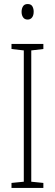

<svg xmlns="http://www.w3.org/2000/svg" viewBox="-20 -983 272 952"><path d="M195 -51H37V-76L98 -82V-733L37 -740V-765H195V-740L135 -733V-82L195 -76ZM117 -963Q134 -963 140.5 -951.5Q147 -940 147 -925Q147 -907 139 -896.5Q131 -886 117 -886Q102 -886 94.5 -897Q87 -908 87 -924Q87 -940 94 -951.5Q101 -963 117 -963Z"/></svg>

Font: Noto Sans Tamil UI ExtraCondensed ExtraLight
Style: Regular
Weight: 200
Width: 2
Designer: Jelle Bosma - Monotype Design Team
Foundry: Monotype Imaging Inc.
Version: Version 2.004; ttfautohint (v1.8.4.7-5d5b)